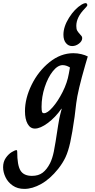

<svg xmlns="http://www.w3.org/2000/svg" viewBox="-146 -819 611 1238"><path d="M-126 259Q-126 224 -108.5 199Q-91 174 -70 161.5Q-49 149 -40 149Q-35 149 -35 159Q-35 246 -14 280.5Q7 315 60 315Q102 315 129 294.5Q156 274 177 233Q192 202 201 158.5Q210 115 229 -12Q237 -62 243.5 -85.5Q250 -109 252 -118H250Q211 -62 162.5 -26Q114 10 79 10Q49 10 32 -20.5Q15 -51 15 -102Q15 -185 58 -272.5Q101 -360 173 -418Q245 -476 327 -476Q353 -476 378 -470Q403 -464 420 -455L404 -401Q355 -232 345.5 -153Q336 -74 335 -66Q320 40 307 98.5Q294 157 276.5 194.5Q259 232 229 270Q177 335 120 367Q63 399 11 399Q-33 399 -64 377.5Q-95 356 -110.5 323.5Q-126 291 -126 259ZM298 -345 305 -384Q281 -399 258 -399Q226 -399 194.5 -359.5Q163 -320 142.5 -257.5Q122 -195 122 -130Q122 -106 125 -97.5Q128 -89 138 -89Q160 -89 194 -128Q228 -167 258 -226.5Q288 -286 298 -345ZM263 -595Q263 -647 299 -704.5Q335 -762 381 -790Q397 -799 406 -799Q411 -799 414 -795Q417 -791 417 -786Q417 -780 401 -764Q346 -708 346 -652Q346 -632 351.5 -622Q357 -612 369 -599Q377 -591 380.5 -585.5Q384 -580 384 -573Q384 -554 363.5 -538Q343 -522 319 -522Q295 -522 279 -541.5Q263 -561 263 -595Z"/></svg>

Font: Charm
Style: Bold
Weight: 700
Designer: Katatrad Aksorn Co.,Ltd.
Foundry: Cadson Demak Co.,Ltd.
Version: Version 1.001